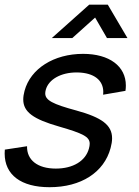

<svg xmlns="http://www.w3.org/2000/svg" viewBox="-42 -785 593 820"><path d="M179.3 -622.5H266.8L364.2 -710L414.8 -622.5H502.3L418.4 -765H338.9ZM169.6 14.5C304.1 14.5 402.4 -48.5 430.4 -153C434.5 -168.1 436.7 -181.9 436.7 -194.4C436.7 -250.9 393 -283.1 284.3 -313C182.4 -340.5 151.2 -357 151.2 -386.2C151.2 -390.9 152.1 -396 153.5 -401.5C165.5 -446.1 218.4 -475.6 284.8 -475.6C287 -475.6 289.2 -475.6 291.4 -475.5C359.3 -473.6 399.1 -442.7 399.1 -392.1C399.1 -388.3 398.8 -384.5 398.4 -380.5L493.8 -397C495 -404.8 495.5 -412.4 495.5 -419.8C495.5 -502 425.5 -555 312.7 -555C188.2 -555 88.3 -492 62.8 -397C59.2 -383.6 57.3 -371.3 57.3 -360.1C57.3 -306.6 100.7 -275.9 210.5 -244.5C312 -215.1 341.1 -201.1 341.1 -171.2C341.1 -165.1 339.9 -158.3 337.8 -150.5C323.6 -97.5 269.9 -65 196.4 -65C118.4 -65 72.1 -101.5 73.5 -160.5L-21.4 -146C-21.9 -140.4 -22.1 -134.9 -22.1 -129.6C-22.1 -38.2 47.7 14.5 169.6 14.5Z"/></svg>

Font: Manrope
Style: MediumItalic
Weight: 500
Italic angle: -15°
Designer: Mikhail Sharanda
Foundry: Mikhail Sharanda
Version: Version 4.502;hotconv 1.0.109;makeotfexe 2.5.65596